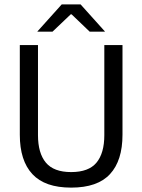

<svg xmlns="http://www.w3.org/2000/svg" viewBox="-20 -845 650 877"><path d="M305 12Q185 12 127.8 -49.8Q70.5 -111.5 70.5 -229.5V-639H153.5V-227.5Q153.5 -145.5 189.5 -102.2Q225.5 -59 305 -59Q385 -59 420.8 -102.2Q456.5 -145.5 456.5 -227.5V-639H539.5V-229.5Q539.5 -111.5 482.5 -49.8Q425.5 12 305 12ZM262 -825H348L459 -701.5V-700.5H389.5L307 -779.5H303L220 -700.5H151V-701.5Z"/></svg>

Font: Anek Gurmukhi
Style: Regular
Weight: 400
Designer: Sarang Kulkarni (Gurmukhi), Yesha Goshar (Latin)
Foundry: Ek Type
Version: Version 1.003